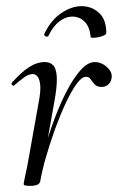

<svg xmlns="http://www.w3.org/2000/svg" viewBox="-20 -597 384 625"><path d="M111 -7 101 -8Q109 -53 123.5 -105.5Q138 -158 157 -209Q176 -260 198 -302Q220 -344 243 -369.5Q266 -395 289 -395Q303 -395 316 -387.5Q329 -380 337.5 -368Q346 -356 343 -341Q340 -328 331.5 -321Q323 -314 311 -314Q296 -314 288.5 -322Q281 -330 275.5 -338.5Q270 -347 260 -347Q246 -347 229 -323.5Q212 -300 194 -261.5Q176 -223 159.5 -177.5Q143 -132 130 -87Q117 -42 111 -7ZM79 8Q65 8 61 6.5Q57 5 57 2Q57 -2 62.5 -26.5Q68 -51 72 -74L105 -259Q113 -299 111 -319.5Q109 -340 102 -348Q95 -356 87 -356Q73 -356 57 -344Q41 -332 26 -319Q24 -316 20 -320Q16 -324 18 -327Q48 -361 74 -378Q100 -395 126 -395Q144 -395 154 -383.5Q164 -372 165 -343Q166 -314 156 -261L111 -7Q108 8 79 8ZM275 -477Q272 -510 255.5 -526.5Q239 -543 215 -543Q194 -543 173.5 -527.5Q153 -512 138 -481Q135 -476 129 -478.5Q123 -481 124 -486Q145 -531 179 -554Q213 -577 245 -577Q278 -577 302 -555.5Q326 -534 326 -490Q326 -485 318 -481.5Q310 -478 300.5 -476Q291 -474 283 -474Q275 -474 275 -477Z"/></svg>

Font: Cormorant
Style: Italic
Weight: 400
Italic angle: -10°
Designer: Christian Thalmann (Catharsis Fonts)
Foundry: Catharsis Fonts
Version: Version 4.000